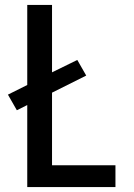

<svg xmlns="http://www.w3.org/2000/svg" viewBox="-20 -755 540 775"><path d="M90 0V-331L48 -310L12 -373L90 -412V-735H190V-463L292 -513L328 -450L190 -381V-88H446V0Z"/></svg>

Font: Iosevka Term Curly Semibold
Style: Regular
Weight: 600
Designer: Belleve Invis
Foundry: Belleve Invis
Version: Version 32.3.0